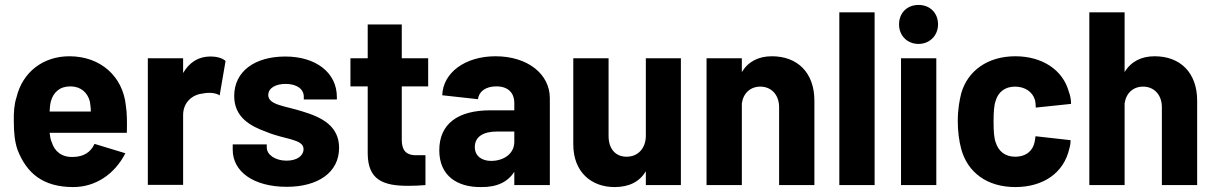

<svg xmlns="http://www.w3.org/2000/svg" viewBox="-20 -750 4920 778"><path d="M277 8C366 8 444 -43 488 -129L363 -167C347 -132 318 -115 277 -114C230 -112 201 -137 190 -173C185 -183 183 -196 181 -212H494C495 -251 495 -291 490 -322C478 -440 388 -522 261 -522C154 -522 71 -457 47 -356C38 -330 35 -294 36 -258C36 -211 40 -175 51 -143C88 -48 154 8 277 8ZM181 -298C182 -314 183 -327 186 -339C196 -375 221 -400 265 -400C307 -400 335 -375 344 -339C346 -327 348 -313 348 -298Z M579 -1H722V-284C722 -335 759 -367 802 -371C831 -378 862 -371 870 -363L894 -503C884 -512 865 -521 833 -521C781 -521 745 -494 722 -454V-514H579Z M1142 7C1267 7 1354 -50 1354 -151C1354 -240 1283 -275 1207 -298C1136 -321 1067 -324 1067 -365C1067 -393 1097 -410 1137 -410C1183 -410 1211 -389 1211 -358V-347H1345V-357C1345 -455 1261 -521 1136 -521C1014 -521 929 -462 929 -361C929 -273 997 -238 1061 -215C1132 -185 1210 -187 1210 -146C1210 -119 1184 -99 1141 -99C1094 -99 1061 -124 1061 -152V-165H923V-143C923 -55 1007 7 1142 7Z M1634 3C1656 3 1679 2 1704 0V-121H1662C1626 -122 1608 -141 1608 -183V-400H1715V-514H1608V-651H1470V-514H1400V-400H1470V-127C1471 -20 1534 3 1634 3Z M2064 -332V-303H1967C1835 -303 1760 -248 1760 -141C1760 -35 1836 9 1929 8C1994 9 2038 -13 2064 -54V0H2208V-352C2208 -450 2118 -522 1988 -522C1864 -522 1775 -455 1772 -364L1917 -348C1920 -379 1948 -400 1991 -400C2039 -400 2064 -374 2064 -332ZM1904 -154C1904 -196 1938 -217 1994 -217H2064V-175C2064 -127 2021 -98 1970 -98C1932 -98 1904 -118 1904 -154Z M2470 8C2529 8 2571 -13 2597 -56V0H2739V-514H2597V-200C2597 -150 2566 -115 2519 -115C2473 -115 2446 -148 2446 -199V-514H2303V-165C2303 -52 2377 8 2470 8Z M2843 0H2986V-331C2992 -373 3021 -399 3061 -399C3106 -399 3137 -365 3137 -316V0H3280V-342C3280 -456 3211 -522 3108 -522C3055 -522 3013 -502 2986 -458V-514H2843Z M3381 0H3524V-700H3381Z M3631 0H3774V-514H3631ZM3623 -651C3623 -606 3656 -572 3702 -572C3747 -572 3781 -606 3781 -651C3781 -698 3748 -730 3702 -730C3656 -730 3623 -698 3623 -651Z M4094 8C4207 8 4291 -49 4313 -148C4317 -161 4318 -171 4318 -182L4176 -198C4174 -187 4174 -181 4172 -173C4165 -141 4140 -115 4093 -115C4052 -115 4026 -138 4015 -172C4008 -189 4006 -219 4006 -258C4006 -293 4008 -324 4014 -340C4024 -376 4051 -399 4093 -399C4135 -399 4164 -376 4173 -347C4176 -337 4177 -325 4177 -314L4320 -329C4320 -346 4317 -363 4311 -378C4287 -467 4203 -522 4094 -522C3982 -522 3901 -463 3875 -372C3868 -344 3861 -307 3861 -259C3861 -219 3866 -179 3875 -146C3901 -51 3980 8 4094 8Z M4394 0H4537V-331C4543 -373 4572 -399 4612 -399C4657 -399 4688 -365 4688 -316V0H4831V-342C4831 -456 4762 -522 4659 -522C4606 -522 4564 -502 4537 -458V-700H4394Z"/></svg>

Font: Vanilla Cream Black
Style: Regular
Weight: 900
Designer: Jeremy Tribby, Jinavaṁso
Foundry: Tribby Type
Version: Version 1.422;Glyphs 3.1.2 (3151)